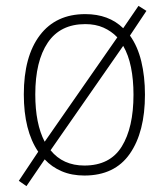

<svg xmlns="http://www.w3.org/2000/svg" viewBox="-20 -587 569 653"><path d="M473 -265Q473 -138 421.5 -64Q370 10 267 10Q224 10 190 -4.5Q156 -19 132 -45L70 46L44 28L110 -71Q61 -143 61 -266Q61 -395 115.5 -467Q170 -539 270 -539Q350 -539 399 -491L451 -567L478 -550L422 -466Q448 -430 460.5 -378.5Q473 -327 473 -265ZM100 -266Q100 -166 132 -105L379 -460Q359 -481 332 -493Q305 -505 270 -505Q185 -505 142.5 -442Q100 -379 100 -266ZM434 -265Q434 -316 425.5 -358Q417 -400 399 -431L152 -76Q194 -24 267 -24Q354 -24 394 -88.5Q434 -153 434 -265Z"/></svg>

Font: Noto Sans Georgian SemiCondensed ExtraLight
Style: Regular
Weight: 200
Width: 4
Designer: Monotype Design Team, Akaki Razmadze
Foundry: Google LLC
Version: Version 2.005; ttfautohint (v1.8.4.7-5d5b)